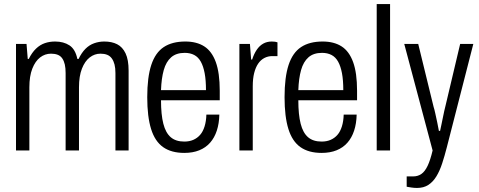

<svg xmlns="http://www.w3.org/2000/svg" viewBox="-20 -743 2366 948"><path d="M59 0V-526H111L117 -452H122Q138 -484 158 -503Q178 -522 201.5 -530Q225 -538 252 -538Q294 -538 323 -519Q352 -500 362 -452H368Q383 -483 402 -502Q421 -521 445 -529.5Q469 -538 495 -538Q532 -538 558.5 -524.5Q585 -511 600 -479.5Q615 -448 615 -394V0H550V-382Q550 -407 545.5 -424.5Q541 -442 532 -454.5Q523 -467 509 -472.5Q495 -478 476 -478Q447 -478 423 -459.5Q399 -441 384.5 -404Q370 -367 370 -312V0H304V-382Q304 -407 300 -424.5Q296 -442 287.5 -454.5Q279 -467 265 -472.5Q251 -478 232 -478Q202 -478 178 -459.5Q154 -441 139.5 -404Q125 -367 125 -312V0Z M890 12Q826 12 785.5 -16.5Q745 -45 726 -106Q707 -167 707 -263Q707 -362 727 -422.5Q747 -483 788.5 -510.5Q830 -538 895 -538Q951 -538 988.5 -514Q1026 -490 1045.5 -436.5Q1065 -383 1065 -295V-248H775Q775 -177 786.5 -132Q798 -87 823 -65.5Q848 -44 890 -44Q915 -44 934.5 -52.5Q954 -61 968 -77Q982 -93 990 -118.5Q998 -144 999 -177H1063Q1062 -133 1050.5 -98Q1039 -63 1017.5 -38.5Q996 -14 964 -1Q932 12 890 12ZM775 -298H997Q997 -347 990.5 -381.5Q984 -416 971.5 -438.5Q959 -461 939 -471.5Q919 -482 892 -482Q850 -482 825 -460Q800 -438 788.5 -397Q777 -356 775 -298Z M1162 0V-526H1214L1220 -449H1225Q1234 -477 1247.5 -497Q1261 -517 1279.5 -527.5Q1298 -538 1322 -538Q1331 -538 1338 -537Q1345 -536 1350 -534V-466H1324Q1303 -466 1285 -456.5Q1267 -447 1254.5 -428.5Q1242 -410 1235 -382.5Q1228 -355 1228 -317V0Z M1568 12Q1504 12 1463.5 -16.5Q1423 -45 1404 -106Q1385 -167 1385 -263Q1385 -362 1405 -422.5Q1425 -483 1466.5 -510.5Q1508 -538 1573 -538Q1629 -538 1666.5 -514Q1704 -490 1723.5 -436.5Q1743 -383 1743 -295V-248H1453Q1453 -177 1464.5 -132Q1476 -87 1501 -65.5Q1526 -44 1568 -44Q1593 -44 1612.5 -52.5Q1632 -61 1646 -77Q1660 -93 1668 -118.5Q1676 -144 1677 -177H1741Q1740 -133 1728.5 -98Q1717 -63 1695.5 -38.5Q1674 -14 1642 -1Q1610 12 1568 12ZM1453 -298H1675Q1675 -347 1668.5 -381.5Q1662 -416 1649.5 -438.5Q1637 -461 1617 -471.5Q1597 -482 1570 -482Q1528 -482 1503 -460Q1478 -438 1466.5 -397Q1455 -356 1453 -298Z M1840 0V-723H1906V0Z M2039 185Q2026 185 2012 183Q1998 181 1988 179V128H2020Q2043 128 2060.5 116Q2078 104 2091.5 75.5Q2105 47 2116 0L1976 -526H2045L2121 -215Q2125 -203 2129.5 -182Q2134 -161 2139 -138Q2144 -115 2147 -97H2153Q2156 -111 2159.5 -127.5Q2163 -144 2166.5 -161.5Q2170 -179 2173.5 -195Q2177 -211 2180 -222L2252 -526H2317L2186 -15Q2175 28 2163 64.5Q2151 101 2134.5 128Q2118 155 2095 170Q2072 185 2039 185Z"/></svg>

Font: Archivo Condensed Light
Style: Regular
Weight: 300
Width: 3
Designer: Hector Gatti
Foundry: Omnibus-Type
Version: Version 2.001